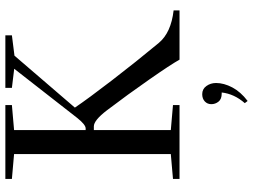

<svg xmlns="http://www.w3.org/2000/svg" viewBox="-136 -568 962 731"><g transform="rotate(-90 345.5 -202.0)"><path d="M30.3 0V-24.9L125 -33.2V-629.9L30.3 -638.2V-663.1H311.5V-638.2L216.3 -629.9V-357.4H222.7Q236.8 -357.4 262.2 -389.2L449.7 -629.4L377 -638.2V-663.1H577.1V-638.2L499.5 -628.4L301.8 -398.4Q335.4 -348.6 406 -256.8Q476.6 -165 547.9 -79.1Q586.9 -32.2 671.9 -22.5V0H484.4Q465.3 -34.2 408.4 -115.7Q351.6 -197.3 291.5 -276.4Q253.4 -326.2 230.5 -326.2H216.3V-33.2L311.5 -24.9V0ZM327.1 259.3 318.8 248.5Q354 208.5 359.4 160.6H355.5Q334 160.6 324.5 148.4Q314.9 136.2 314.9 121.1Q314.9 106 325.4 96.2Q335.9 86.4 353 86.4Q372.6 86.4 384 102.3Q395.5 118.2 395.5 139.2Q395.5 168.9 378.7 200.9Q361.8 232.9 327.1 259.3Z"/></g></svg>

Font: Elstob
Style: Regular
Weight: 400
Designer: Peter S. Baker
Version: Version 1.015